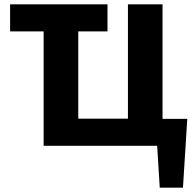

<svg xmlns="http://www.w3.org/2000/svg" viewBox="-20 -678 903 893"><path d="M851 -125 831 195H723L711 0H183V-532H27V-658H480V-532H344V-126H575V-658H736V-125Z"/></svg>

Font: Ysabeau Ultrabold
Style: Regular
Weight: 800
Designer: Christian Thalmann (Catharsis Fonts)
Version: Version 0.003